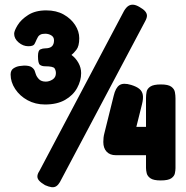

<svg xmlns="http://www.w3.org/2000/svg" viewBox="-20 -758 788 814"><path d="M171 27Q154 17 146 8Q138 -1 138.5 -11Q139 -21 147 -33L506 -712Q515 -727 524.5 -733Q534 -739 545.5 -738Q557 -737 572 -728Q588 -719 595.5 -710Q603 -701 603 -691.5Q603 -682 596 -669L234 14Q227 26 218.5 31.5Q210 37 198.5 35.5Q187 34 171 27ZM171 -315Q130 -315 97 -333Q64 -351 44.5 -380.5Q25 -410 25 -442Q25 -460 37 -468Q49 -476 63 -478Q77 -480 82 -480Q105 -480 114.5 -473Q124 -466 127 -458Q128 -456 131.5 -444.5Q135 -433 145 -422.5Q155 -412 174 -412Q189 -412 203 -421Q217 -430 217 -448Q217 -459 211.5 -468Q206 -477 171 -477Q158 -477 149.5 -483Q141 -489 141 -520Q141 -544 151 -548.5Q161 -553 171 -553Q191 -553 200 -561.5Q209 -570 209 -587Q209 -601 197.5 -608Q186 -615 172 -615Q159 -615 152 -611.5Q145 -608 141.5 -602.5Q138 -597 135 -590Q131 -580 126 -571Q121 -562 100 -562Q78 -562 59 -578Q40 -594 40 -615Q40 -627 54.5 -651Q69 -675 99.5 -694.5Q130 -714 176 -714Q219 -714 250 -696.5Q281 -679 298.5 -652Q316 -625 316 -596Q316 -562 303.5 -546.5Q291 -531 283 -525Q301 -512 312.5 -491.5Q324 -471 324 -448Q324 -416 307 -385Q290 -354 256 -334.5Q222 -315 171 -315ZM661 7Q631 7 618 -2Q605 -11 602 -23.5Q599 -36 599 -46V-100H471Q446 -100 432 -115Q418 -130 418 -156Q418 -165 419 -174.5Q420 -184 423 -195L462 -352Q470 -386 486.5 -397Q503 -408 536 -398Q559 -391 571 -381Q583 -371 585.5 -355.5Q588 -340 582 -316L558 -220H599V-343Q599 -356 601.5 -369Q604 -382 617.5 -391Q631 -400 662 -400Q693 -400 706 -390.5Q719 -381 721.5 -367.5Q724 -354 724 -341V-45Q724 -36 721.5 -23.5Q719 -11 706 -2Q693 7 661 7Z"/></svg>

Font: Fredoka Light
Style: Bold
Weight: 700
Version: Version 2.001